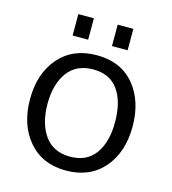

<svg xmlns="http://www.w3.org/2000/svg" viewBox="-108 -798 802 897"><g transform="rotate(15 293.0 -349.5)"><path d="M235.4 -606.4H160.2V-710H235.4ZM426.3 -606.4H350.6V-710H426.3ZM293 11.2Q177.7 11.2 111.3 -66.9Q44.9 -144.5 44.9 -268.6Q44.9 -392.6 111.8 -469.7Q178.7 -546.9 294.4 -546.9Q410.2 -546.9 475.6 -469.7Q541 -391.6 541 -267.6Q541 -143.6 474.6 -66.4Q408.2 10.7 293 11.2ZM129.4 -267.6Q129.9 -171.9 171.9 -114.3Q213.9 -56.6 294.4 -56.6Q375 -56.6 416 -113.8Q457 -170.9 456.5 -268.6Q456.1 -366.2 416 -421.9Q376 -478.5 294.9 -478.5Q213.9 -478.5 171.4 -420.9Q129.4 -363.3 129.4 -267.6Z"/></g></svg>

Font: Oxygen-Regular
Style: Regular
Weight: 400
Designer: Vernon Adams
Foundry: Vernon Adams
Version: Version Release 0.2.3 webfont; ttfautohint (v0.93.3-1d66) -l